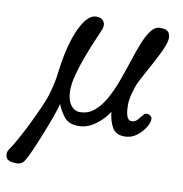

<svg xmlns="http://www.w3.org/2000/svg" viewBox="-208 -551 799 840"><g transform="rotate(10 191.0 -130.5)"><path d="M-101 214Q-123 211 -128 193.5Q-133 176 -123 162Q-110 144 -90 108Q-70 72 -49 29Q-28 -14 -11 -53Q6 -92 12 -116Q17 -133 22.5 -157.5Q28 -182 30 -203Q36 -254 47 -303Q58 -352 74 -391Q90 -430 110 -453.5Q130 -477 154 -477Q177 -477 186.5 -462Q196 -447 188 -427Q182 -411 167 -377Q152 -343 136 -300.5Q120 -258 108 -215.5Q96 -173 96 -139Q96 -99 112.5 -76Q129 -53 153 -53Q190 -53 217.5 -76Q245 -99 266 -137Q287 -175 303.5 -220Q320 -265 334.5 -310Q349 -355 364 -393Q379 -431 396.5 -454Q414 -477 437 -477Q470 -477 477.5 -459.5Q485 -442 479 -421Q473 -399 459 -370.5Q445 -342 429 -312.5Q413 -283 399 -257.5Q385 -232 378 -216Q371 -199 363.5 -171.5Q356 -144 356 -122Q356 -53 383 -53Q399 -53 410.5 -66Q422 -79 430 -89Q436 -97 446 -96.5Q456 -96 463 -89Q470 -82 467 -69Q464 -52 449.5 -31.5Q435 -11 413.5 3.5Q392 18 365 18Q325 18 309.5 -10.5Q294 -39 290 -78Q279 -60 259 -40Q239 -20 213.5 -6Q188 8 158 8Q115 8 94.5 -18Q74 -44 63 -73Q58 -52 44.5 -14.5Q31 23 14.5 64.5Q-2 106 -17.5 141.5Q-33 177 -44 195Q-51 208 -64 213Q-77 218 -101 214Z"/></g></svg>

Font: TsukuhouMincho
Style: Regular
Weight: 400
Designer: Iose
Foundry: Typographish
Version: Version 1.001; ttfautohint (v1.8.3)